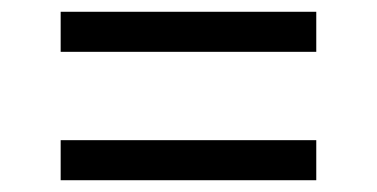

<svg xmlns="http://www.w3.org/2000/svg" viewBox="-20 -493 640 326"><path d="M83 -405V-473H517V-405ZM83 -187V-255H517V-187Z"/></svg>

Font: TypoPRO Source Code Pro
Style: Italic
Weight: 500
Italic angle: -11°
Monospace: yes
Designer: Paul D. Hunt, Teo Tuominen
Foundry: Adobe Systems Incorporated
Version: Version 1.030;PS 1.0;hotconv 1.0.84;makeotf.lib2.5.63406